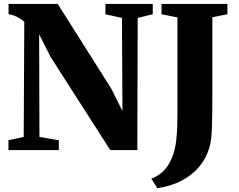

<svg xmlns="http://www.w3.org/2000/svg" viewBox="-20 -763 1214 976"><path d="M23 0V-50L100.5 -67L103.5 -652.5Q93 -661.5 79.5 -669.8Q66 -678 51.8 -683.8Q37.5 -689.5 23.5 -690.5V-743H273.5L546.5 -311L602.5 -198.5L600 -672L516 -690.5V-743H756.5V-690.5L680 -672L678 0H540.5L237 -474L179 -589L180.5 -67L279 -50V0ZM749 145.5Q773 136.5 793.8 121Q814.5 105.5 831.8 80.8Q849 56 861 20.5Q868 0.5 872.5 -26Q877 -52.5 879.5 -90.2Q882 -128 882 -180.5V-674.5L801 -690.5V-743H1136V-690.5L1059.5 -675.5V-275Q1059.5 -180.5 1057.2 -115Q1055 -49.5 1045 -14.5Q1029.5 39.5 993.8 83Q958 126.5 904 155Q850 183.5 780 193.5Z"/></svg>

Font: Merriweather 60pt Black
Style: Regular
Weight: 900
Version: Version 2.100